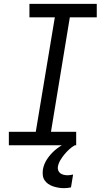

<svg xmlns="http://www.w3.org/2000/svg" viewBox="-20 -755 540 998"><path d="M26 0V-70H166L265 -665H133V-735H483V-665H343L245 -70H376V0ZM312 223Q297 223 283 220.5Q269 218 255.5 213.5Q242 209 230.5 201Q219 193 211.5 181.5Q204 170 202.5 155.5Q201 141 203 126Q208 97 225.5 71Q243 45 266.5 25Q290 5 317.5 -8.5Q345 -22 374 -30L369 0Q353 9 339.5 21.5Q326 34 314.5 48Q303 62 293.5 78Q284 94 281 111Q279 121 282.5 130.5Q286 140 293.5 145.5Q301 151 310.5 153.5Q320 156 331 156Q338 156 345.5 155Q353 154 360 152L349 219Q340 221 330.5 222Q321 223 312 223Z"/></svg>

Font: Iosevka SS04 Oblique
Style: Regular
Weight: 400
Italic angle: -9°
Monospace: yes
Designer: Belleve Invis
Foundry: Belleve Invis
Version: Version 19.0.0; ttfautohint (v1.8.4)